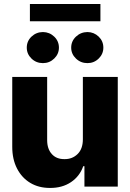

<svg xmlns="http://www.w3.org/2000/svg" viewBox="-20 -929 647 956"><path d="M392.6 -235.4V-545.9H566.4V0H400.4V-101.6H394.5Q377 -51.3 333.3 -22Q289.6 7.3 228.5 6.8Q172.4 6.8 130.4 -18.6Q88.4 -43.9 64.7 -90.1Q41 -136.2 41 -197.8V-545.9H214.8V-231.4Q214.8 -187.5 238 -161.9Q261.2 -136.2 301.3 -136.7Q339.8 -136.2 366.2 -161.9Q392.6 -187.5 392.6 -235.4ZM193.8 -614.7Q160.2 -614.7 136.7 -637.5Q113.3 -660.2 113.3 -691.9Q113.3 -724.1 136.7 -746.6Q160.2 -769 193.8 -769.5Q226.6 -769 250 -746.6Q273.4 -724.1 273.4 -691.9Q273.4 -660.2 250 -637.5Q226.6 -614.7 193.8 -614.7ZM415.5 -614.7Q381.8 -614.7 358.2 -637.5Q334.5 -660.2 334.5 -691.9Q334.5 -724.1 358.2 -746.6Q381.8 -769 415.5 -769.5Q448.2 -769 471.4 -746.6Q494.6 -724.1 494.6 -691.9Q494.6 -660.2 471.4 -637.5Q448.2 -614.7 415.5 -614.7ZM480 -909.2V-823.2H128.9V-909.2Z"/></svg>

Font: Inter Tight ExtraBold
Style: Regular
Weight: 800
Designer: Rasmus Andersson
Foundry: rsms
Version: Version 3.004; ttfautohint (v1.8.4.7-5d5b)